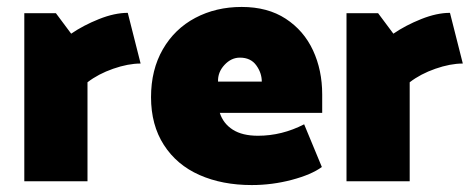

<svg xmlns="http://www.w3.org/2000/svg" viewBox="-20 -522 1363 553"><path d="M385 -339 348 -485Q310 -485 265 -467Q220 -449 185 -425L141 -484H50V0H232V-285Q263 -309 306 -324Q349 -339 385 -339Z M676 -502Q602 -502 542.5 -470.5Q483 -439 449 -380Q415 -321 415 -242Q415 -162 452 -104.5Q489 -47 554.5 -18Q620 11 705 11Q764 11 820.5 -4Q877 -19 907 -41L856 -164Q792 -131 723 -131Q678 -131 650.5 -148.5Q623 -166 613 -197H908V-250Q908 -320 881.5 -377Q855 -434 803 -468Q751 -502 676 -502ZM671 -356Q702 -356 718 -334Q734 -312 734 -287H608Q607 -314 626.5 -335Q646 -356 671 -356Z M1313 -339 1276 -485Q1238 -485 1193 -467Q1148 -449 1113 -425L1069 -484H978V0H1160V-285Q1191 -309 1234 -324Q1277 -339 1313 -339Z"/></svg>

Font: Catamaran
Style: Regular
Weight: 900
Designer: Pria Ravichandran
Version: Version 1.001;PS 001.000;hotconv 1.0.70;makeotf.lib2.5.58329